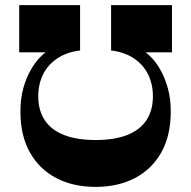

<svg xmlns="http://www.w3.org/2000/svg" viewBox="-20 -720 749 752"><path d="M354.4 12Q266.4 12 200 -22.8Q133.7 -57.6 96.9 -123.4Q60 -189.2 60 -282.8Q60 -334.4 71.5 -375.2Q83 -415.9 100 -445.2Q116.9 -474.5 133.2 -491.8Q149.5 -509.1 158.8 -515.1H55.2V-700H293.7V-522.4Q240.4 -515.8 203.8 -490.9Q167.1 -466 148.5 -428.1Q129.9 -390.2 129.9 -342.7Q129.9 -287.5 155.3 -249.2Q180.8 -210.8 230.8 -191.2Q280.7 -171.6 354.4 -171.6Q428.1 -171.6 478 -191.2Q528 -210.8 553.5 -249.2Q578.9 -287.5 578.9 -342.7Q578.9 -390.2 560.3 -428.1Q541.7 -466 505 -490.9Q468.4 -515.8 415.1 -522.4V-700H653.6V-515.1H550Q560.3 -508.4 576.8 -490.8Q593.2 -473.2 609.5 -444.2Q625.8 -415.3 637.3 -374.8Q648.8 -334.4 648.8 -282.8Q648.8 -189.2 612 -123.4Q575.1 -57.6 508.8 -22.8Q442.4 12 354.4 12Z"/></svg>

Font: Ojuju ExtraLight
Style: Regular
Weight: 200
Designer: Chisaokwu Joboson, Mirko Velimirovic
Foundry: Udi Foundry
Version: Version 1.000